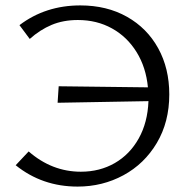

<svg xmlns="http://www.w3.org/2000/svg" viewBox="-20 -684 702 710"><path d="M606 -335Q606 -233 560 -155.5Q514 -78 436.5 -36Q359 6 267 6Q136 6 38 -73L86 -124Q172 -49 279 -49Q349 -49 404.5 -81Q460 -113 493 -172Q526 -231 529 -310L193 -304L197 -365L527 -361Q520 -435 485 -491.5Q450 -548 394 -579Q338 -610 268 -610Q214 -610 171 -592Q128 -574 90 -540L52 -591Q148 -664 277 -664Q375 -664 449.5 -622Q524 -580 565 -505.5Q606 -431 606 -335Z"/></svg>

Font: Ysabeau SC
Style: Regular
Weight: 400
Designer: Christian Thalmann (Catharsis Fonts)
Version: Version 0.003